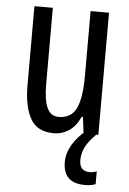

<svg xmlns="http://www.w3.org/2000/svg" viewBox="-54 -577 564 841"><g transform="rotate(5 228.0 -156.5)"><path d="M391 -537V0H326L317 -72H311Q294 -32 263.5 -11Q233 10 195 10Q122 10 92.5 -43.5Q63 -97 63 -187V-537H144V-202Q144 -131 160 -97Q176 -63 210 -63Q266 -63 288 -109Q310 -155 310 -251V-537ZM322 117Q322 166 367 166Q378 166 385.5 164Q393 162 398 160V216Q380 224 351 224Q255 224 255 131Q255 93 276.5 56Q298 19 336 -12L382 0Q348 34 335 61Q322 88 322 117Z"/></g></svg>

Font: Noto Sans Malayalam ExtraCondensed
Style: Regular
Weight: 400
Width: 2
Designer: Jelle Bosma - Monotype Design Team
Foundry: Monotype Imaging Inc.
Version: Version 2.104; ttfautohint (v1.8.4.7-5d5b)